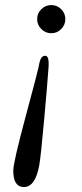

<svg xmlns="http://www.w3.org/2000/svg" viewBox="-20 -442 324 762"><path d="M222.9 -405.5Q239.3 -389.2 239.3 -366.2Q239.3 -343.3 222.9 -326.7Q206.5 -310.1 183.6 -310.1Q160.6 -310.1 144 -326.7Q127.4 -343.3 127.4 -366.2Q127.4 -389.2 144 -405.5Q160.6 -421.9 183.6 -421.9Q206.5 -421.9 222.9 -405.5ZM135.7 214.4Q120.1 300.3 74.7 300.3Q32.7 300.3 32.7 235.4Q32.7 203.1 81.1 22.9Q129.4 -157.2 132.3 -171.9Q136.2 -196.3 141.8 -208.5Q147.5 -220.7 159.7 -220.7Q176.3 -220.7 172.4 -171.9Q168.5 -114.7 155.3 32.2Q142.1 179.2 135.7 214.4Z"/></svg>

Font: Cooper*
Style: Italic
Weight: 400
Italic angle: -7°
Designer: Owen Earl
Foundry: indestructible type*
Version: Version 0.001